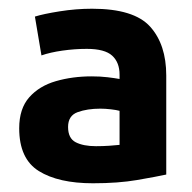

<svg xmlns="http://www.w3.org/2000/svg" viewBox="-20 -728 439 440"><path d="M193 -308Q114 -308 69 -336Q24 -364 24 -434Q24 -479 47 -505Q70 -531 108 -542Q146 -553 190 -553Q210 -553 226.5 -551Q243 -549 254 -547V-557Q254 -585 237 -600.5Q220 -616 179 -616Q151 -616 123 -612Q95 -608 75 -601L60 -690Q79 -696 116.5 -702Q154 -708 191 -708Q287 -708 324 -667Q361 -626 361 -555V-328Q338 -323 294.5 -315.5Q251 -308 193 -308ZM200 -393Q216 -393 230.5 -394Q245 -395 254 -396V-474Q247 -476 234 -477.5Q221 -479 210 -479Q180 -479 158 -471Q136 -463 136 -437Q136 -411 153.5 -402Q171 -393 200 -393Z"/></svg>

Font: Ubuntu Sans ExtraBold
Style: Regular
Weight: 800
Designer: Dalton Maag Ltd
Foundry: Dalton Maag Ltd
Version: Version 1.006; ttfautohint (v1.8.4.7-5d5b)